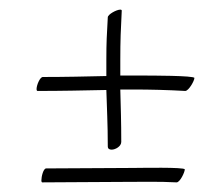

<svg xmlns="http://www.w3.org/2000/svg" viewBox="-20 -444 460 399"><path d="M232 -149C232 -190 231 -221 230 -258H257C293 -258 329 -257 365 -255C372 -255 384 -276 384 -282C384 -287 291 -287 276 -287H230V-319C230 -361 231 -382 233 -422C233 -423 232 -424 230 -424C222 -424 204 -414 204 -408C202 -372 201 -356 201 -321V-286C158 -285 115 -284 69 -284C63 -284 56 -267 56 -259C56 -256 57 -255 58 -255C107 -255 153 -256 201 -257C202 -220 204 -187 204 -140C204 -135 207 -133 212 -133C220 -133 232 -140 232 -149ZM68 -65C135 -65 166 -66 237 -66C273 -66 311 -67 347 -65C354 -65 364 -86 364 -92C364 -97 271 -95 256 -95C184 -95 149 -94 76 -94C70 -94 66 -77 66 -69C66 -66 67 -65 68 -65Z"/></svg>

Font: Stalemate
Style: Regular
Weight: 400
Designer: Astigmatic (AOETI)
Foundry: Astigmatic (AOETI)
Version: Version 001.000